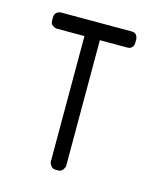

<svg xmlns="http://www.w3.org/2000/svg" viewBox="-72 -455 404 506"><g transform="rotate(15 129.5 -202.0)"><path d="M226 -360H151V-18Q151 -13 146.5 -6.5Q142 0 133 0H127Q118 0 113.5 -6.5Q109 -13 109 -18V-360H34Q29 -360 22.5 -364Q16 -368 16 -378V-386Q16 -395 21.5 -399.5Q27 -404 34 -404H226Q235 -404 239 -398.5Q243 -393 243 -386V-378Q243 -370 238.5 -365Q234 -360 226 -360Z"/></g></svg>

Font: Chathura
Style: Bold
Weight: 700
Designer: Appaji Ambarisha Darbha
Foundry: Aditya Fonts
Version: Version 1.001 2016